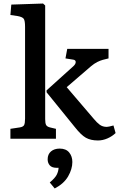

<svg xmlns="http://www.w3.org/2000/svg" viewBox="-20 -786 675 1088"><path d="M39 0V-56L92 -64Q111 -67 116.5 -77Q122 -87 122 -114V-634Q122 -669 114.5 -679.5Q107 -690 80 -695L39 -701L44 -760L224 -766L236 -755V-111Q236 -87 241.5 -77.5Q247 -68 263 -64L297 -56V0ZM535 10Q494 10 466.5 -5.5Q439 -21 403 -67L244 -263V-274L396 -411Q409 -423 409 -434.5Q409 -446 395 -448L351 -455L361 -509H595V-455L563 -447Q548 -443 531 -434.5Q514 -426 495 -410L358 -292L511 -113Q529 -91 545.5 -79Q562 -67 585 -67Q595 -67 623 -75L635 -32Q615 -13 588.5 -1.5Q562 10 535 10ZM290 282 262 248Q292 223 301.5 204Q311 185 312 165H302Q274 165 262 151Q250 137 250 117Q250 88 269 72Q288 56 318 56Q354 56 372 78Q390 100 390 132Q390 172 366 213.5Q342 255 290 282Z"/></svg>

Font: Literata Medium
Style: Regular
Weight: 500
Designer: Latin by Veronika Burian and Jose Scaglione. Greek by Irene Vlachou. Cyrillic by Vera Evstafieva.
Foundry: TypeTogether
Version: Version 3.103; ttfautohint (v1.8.4.7-5d5b);gftools[0.9.29]